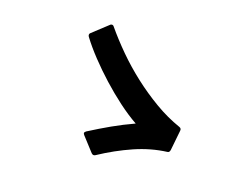

<svg xmlns="http://www.w3.org/2000/svg" viewBox="-87 -839 1174 900"><g transform="rotate(15 500.0 -389.5)"><path d="M429 -83Q423 -83 418 -89L362 -162Q358 -168 358 -171Q358 -176 366 -181Q422 -210 473.5 -233.5Q525 -257 581 -277Q537 -307 492 -347.5Q447 -388 405 -433Q363 -478 326.5 -524Q290 -570 264 -612Q261 -617 261 -621Q261 -628 267 -632L344 -692Q348 -696 353 -696Q360 -696 364 -689Q400 -637 446 -582.5Q492 -528 546 -478Q600 -428 659.5 -385.5Q719 -343 782 -315Q794 -310 791 -298L772 -200Q769 -187 759 -187Q680 -184 599 -156.5Q518 -129 437 -85Q434 -83 429 -83Z"/></g></svg>

Font: LINE Seed JP_TTF Bold
Style: Regular
Weight: 700
Designer: LINE & Fontrix & Fontworks
Version: Version 1.009